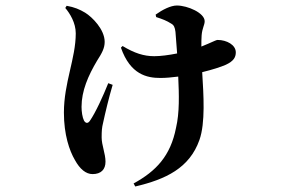

<svg xmlns="http://www.w3.org/2000/svg" viewBox="-20 -596 1040 697"><path d="M217 -567C234 -547 255 -513 255 -475C255 -384 212 -296 212 -187C212 -107 232 -49 252 -15C270 18 292 36 316 36C347 36 363 19 363 -9C363 -38 349 -69 349 -97C349 -121 350 -133 354 -149C362 -186 375 -241 389 -288L373 -294C355 -249 327 -187 306 -157C299 -147 291 -148 285 -158C279 -170 276 -191 276 -208C276 -266 300 -321 332 -375C350 -403 360 -421 360 -444C360 -489 315 -534 289 -550C269 -562 250 -570 222 -575ZM547 -534C569 -527 585 -521 602 -510C611 -505 615 -497 617 -480L623 -402C593 -396 563 -392 540 -392C502 -392 468 -403 425 -429L419 -423C453 -325 514 -313 562 -313C582 -313 604 -315 627 -318C630 -252 632 -187 619 -132C599 -30 547 25 465 70L471 81C582 55 668 14 704 -88C726 -150 719 -252 714 -334C751 -343 782 -353 800 -361C828 -374 836 -388 836 -406C836 -433 803 -451 770 -451C766 -451 760 -448 735 -437L711 -427C711 -442 711 -456 712 -468C714 -494 723 -505 723 -519C723 -549 661 -576 622 -576C600 -576 570 -561 545 -543Z"/></svg>

Font: Noto Serif KR
Style: Bold
Weight: 700
Designer: Ryoko NISHIZUKA 西塚涼子 (kana & ideographs); Frank Grießhammer (Latin, Greek & Cyrillic); Wenlong ZHANG 张文龙 (bopomofo); San
Foundry: Adobe
Version: Version 2.001;hotconv 1.1.0;makeotfexe 2.6.0